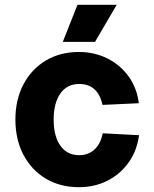

<svg xmlns="http://www.w3.org/2000/svg" viewBox="-20 -766 640 798"><path d="M308 12Q230 12 170.5 -23.5Q111 -59 77.5 -122.5Q44 -186 44 -269Q44 -352 77.5 -415.5Q111 -479 170.5 -514.5Q230 -550 308 -550Q372 -550 425.5 -523.5Q479 -497 514 -449Q549 -401 557 -337L406 -330Q387 -417 309 -417Q259 -417 231 -377.5Q203 -338 203 -269Q203 -200 231 -160.5Q259 -121 309 -121Q347 -121 372.5 -144.5Q398 -168 407 -212L558 -204Q549 -139 514.5 -90.5Q480 -42 426.5 -15Q373 12 308 12ZM241 -592 302 -746H465L375 -592Z"/></svg>

Font: Geist Mono ExtraBold
Style: Regular
Weight: 800
Monospace: yes
Designer: Basement.studio, Andrés Briganti, Mateo Zaragoza
Foundry: Basement.studio, Vercel, Andrés Briganti, Guido Ferreyra, Mateo Zaragoza
Version: Version 1.500; ttfautohint (v1.8.4.7-5d5b)